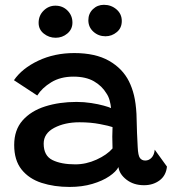

<svg xmlns="http://www.w3.org/2000/svg" viewBox="-20 -748 696 778"><path d="M262 9.5Q199.5 9.5 148.5 -7Q97.5 -23.5 67.5 -61Q37.5 -98.5 37.5 -160.5Q37.5 -221.5 71.5 -260Q105.5 -298.5 163 -316.8Q220.5 -335 290 -335Q320.5 -335 349.5 -330.5Q378.5 -326 400.2 -320Q422 -314 430 -310Q428.5 -325.5 424 -341.8Q419.5 -358 411 -370Q393.5 -399.5 360.8 -418.5Q328 -437.5 277.5 -437.5Q225 -437.5 187.5 -414.5Q150 -391.5 131 -361L36.5 -423Q69.5 -471 135 -502Q200.5 -533 281 -533Q366.5 -533 421.5 -501.8Q476.5 -470.5 502.5 -418.5Q515.5 -392.5 523 -361.5Q530.5 -330.5 533 -286.5Q534 -242.5 535.2 -209.8Q536.5 -177 538 -152Q539.5 -117.5 547.2 -107.5Q555 -97.5 568.5 -97.5Q583.5 -97.5 594.2 -109Q605 -120.5 607 -141.5L656.5 -73Q653 -37 626.8 -17.2Q600.5 2.5 563.5 2.5Q521.5 2.5 492.5 -20Q463.5 -42.5 460 -71Q450.5 -52.5 423 -33.8Q395.5 -15 354.2 -2.8Q313 9.5 262 9.5ZM285 -82Q329 -82 371.2 -101.2Q413.5 -120.5 436 -146.5Q434 -199 436 -233Q422.5 -238 385 -245.2Q347.5 -252.5 302 -252.5Q242.5 -252.5 199.8 -230Q157 -207.5 157 -166Q157 -117 192.5 -99.5Q228 -82 285 -82ZM407.5 -601Q379 -601 358.5 -619.5Q338 -638 338 -666Q338 -693 356.5 -710.8Q375 -728.5 401 -728.5Q430.5 -728.5 452 -710Q473.5 -691.5 473.5 -663Q473.5 -634.5 453.2 -617.8Q433 -601 407.5 -601ZM205.5 -595Q178.5 -595 157.5 -611.8Q136.5 -628.5 136.5 -655.5Q136.5 -685 156.8 -705Q177 -725 204.5 -725Q234 -725 253.8 -705Q273.5 -685 273.5 -656.5Q273.5 -629.5 253 -612.2Q232.5 -595 205.5 -595Z"/></svg>

Font: Grandstander Medium
Style: Regular
Weight: 500
Designer: Tyler Finck
Foundry: Etcetera Type Co
Version: Version 1.200; ttfautohint (v1.8.3)